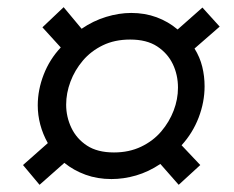

<svg xmlns="http://www.w3.org/2000/svg" viewBox="-20 -579 652 534"><path d="M90 -65 44 -120 113 -181Q99 -206 92 -232.5Q85 -259 85 -286Q85 -329 101.5 -371.5Q118 -414 149 -447L98 -503L157 -559L207 -499Q239 -521 275 -532Q311 -543 345 -543Q383 -543 415.5 -531Q448 -519 474 -497L543 -558L591 -505L521 -444Q536 -420 542.5 -393.5Q549 -367 549 -339Q549 -295 532.5 -252Q516 -209 485 -175L537 -120L477 -65L426 -123Q393 -101 358.5 -91Q324 -81 290 -81Q251 -81 218 -93Q185 -105 159 -126ZM297 -155Q339 -155 372.5 -171Q406 -187 428.5 -213.5Q451 -240 463 -271.5Q475 -303 475 -335Q475 -371 460.5 -401Q446 -431 417 -450Q388 -469 342 -469Q299 -469 266 -453Q233 -437 210.5 -410.5Q188 -384 176 -352Q164 -320 164 -288Q164 -254 178.5 -223.5Q193 -193 222 -174Q251 -155 297 -155Z"/></svg>

Font: Hanken Grotesk Medium
Style: Italic
Weight: 500
Italic angle: -8°
Designer: Alfredo Marco Pradil
Foundry: Hanken Design Co.
Version: Version 3.013